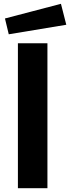

<svg xmlns="http://www.w3.org/2000/svg" viewBox="-20 -988 368 1008"><path d="M26 -808 6 -891 300 -968 328 -858ZM74 0V-761H229V0Z"/></svg>

Font: Ruda SemiBold
Style: Bold
Weight: 900
Designer: Mariela Monsalve and Angelina Sanchez
Foundry: Mariela Monsalve and Angelina Sanchez
Version: Version 2.000